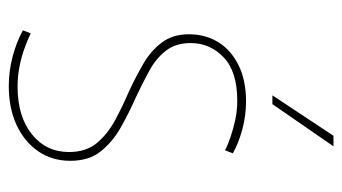

<svg xmlns="http://www.w3.org/2000/svg" viewBox="-191 -578 779 437"><g transform="rotate(90 198.5 -359.5)"><path d="M176 10Q142 10 109.5 1.5Q77 -7 49 -22L56 -40Q72 -32 92 -25Q112 -18 133.5 -14Q155 -10 177 -10Q245 -10 285.5 -42.5Q326 -75 326 -127Q326 -166 305.5 -190.5Q285 -215 253.5 -232Q222 -249 187 -264Q155 -279 125.5 -296Q96 -313 77 -338Q58 -363 58 -400Q58 -437 75.5 -466Q93 -495 127.5 -512.5Q162 -530 211 -530Q243 -530 274.5 -521.5Q306 -513 329 -500L322 -482Q309 -489 291 -495Q273 -501 252.5 -505.5Q232 -510 209 -510Q143 -510 110.5 -479Q78 -448 78 -404Q78 -370 95.5 -347.5Q113 -325 141.5 -309.5Q170 -294 202 -279Q236 -264 269 -245.5Q302 -227 324 -200Q346 -173 346 -130Q346 -88 324 -56.5Q302 -25 264 -7.5Q226 10 176 10ZM197 -590 289 -729H313L217 -590Z"/></g></svg>

Font: Murecho Thin
Style: Regular
Weight: 100
Designer: Neil Summerour
Foundry: Positype
Version: Version 1.010